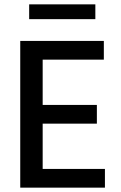

<svg xmlns="http://www.w3.org/2000/svg" viewBox="-20 -862 554 882"><path d="M418 -774H114V-842H418ZM462 0H73V-674H457V-588H176V-380H425V-294H176V-86H462Z"/></svg>

Font: Hind Colombo Medium
Style: Regular
Weight: 500
Designer: Jyotish Sonowal, Aditi Pimprikar
Foundry: Indian Type Foundry
Version: Version 1.000;PS 1.0;hotconv 1.0.86;makeotf.lib2.5.63406; tt